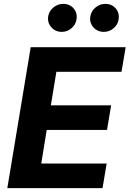

<svg xmlns="http://www.w3.org/2000/svg" viewBox="-20 -971 669 991"><path d="M17.8 0 138.5 -727.3H628.6L607.2 -600.5H271L242.5 -427.2H553.6L532.3 -300.4H221.2L192.8 -126.8H530.5L509.2 0ZM516.3 -806.5Q483 -806.5 461.8 -830.4Q440.7 -854.4 446.4 -887.8Q451.3 -914.8 473.7 -932.9Q496.1 -951 523.1 -951Q557.5 -951 577.6 -927.2Q597.7 -903.4 592 -869.7Q588.1 -843.8 566.2 -825.1Q544.4 -806.5 516.3 -806.5ZM299 -806.5Q265.6 -806.5 244.5 -830.8Q223.4 -855.1 229 -887.8Q233.7 -914.8 256.2 -932.9Q278.8 -951 305.8 -951Q340.2 -951 360.3 -927.2Q380.3 -903.4 374.6 -869.7Q370.7 -843.8 348.9 -825.1Q327.1 -806.5 299 -806.5Z"/></svg>

Font: Inter UI
Style: Bold Italic
Weight: 700
Italic angle: 9.39999°
Designer: Rasmus Andersson
Foundry: rsms
Version: 3.2;8d6f07862